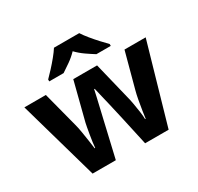

<svg xmlns="http://www.w3.org/2000/svg" viewBox="-161 -956 1179 1146"><g transform="rotate(-30 428.0 -383.0)"><path d="M485 -191Q481 -208 473.5 -241.5Q466 -275 457 -313.5Q448 -352 440 -384.5Q432 -417 429 -432H425Q422 -417 414.5 -384.5Q407 -352 398 -313.5Q389 -275 381 -241Q373 -207 369 -189L325 0H165L10 -546H158L221 -304Q228 -279 233.5 -244Q239 -209 244 -176.5Q249 -144 251 -125H255Q256 -139 259 -162.5Q262 -186 266.5 -211Q271 -236 274.5 -256.5Q278 -277 280 -284L347 -546H511L575 -284Q579 -270 584.5 -239Q590 -208 594.5 -176Q599 -144 599 -125H603Q605 -142 610 -174.5Q615 -207 621.5 -243Q628 -279 635 -304L700 -546H846L689 0H527ZM515 -766Q529 -744 551.5 -716.5Q574 -689 598 -663Q622 -637 640 -619V-606H541Q515 -622 484 -643.5Q453 -665 427 -692Q401 -665 371 -644Q341 -623 315 -606H216V-619Q235 -638 258.5 -663.5Q282 -689 304.5 -716.5Q327 -744 341 -766Z"/></g></svg>

Font: Noto Sans NKo Unjoined
Style: Bold
Weight: 700
Designer: Monotype Design Team
Foundry: Monotype Imaging Inc.
Version: Version 2.004